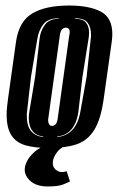

<svg xmlns="http://www.w3.org/2000/svg" viewBox="-20 -523 426 694"><path d="M157 12Q107 12 73 2.5Q39 -7 21.5 -33.5Q4 -60 4 -109Q4 -122 5.5 -136Q7 -150 9 -166L38 -373Q49 -447 97.5 -475Q146 -503 229 -503Q303 -503 344.5 -481Q386 -459 386 -400Q386 -394 385.5 -387.5Q385 -381 384 -373L355 -167Q345 -93 321 -54Q297 -15 257 -1.5Q217 12 157 12ZM136 -28V-30Q112 -32 98 -49Q84 -66 84 -97Q84 -110 87 -125L107 -245L123 -383Q126 -411 142 -433Q158 -455 192 -455V-457Q154 -457 137 -435.5Q120 -414 115 -383L92 -245L78 -122Q77 -117 77 -112.5Q77 -108 77 -103Q77 -66 93.5 -48Q110 -30 136 -28ZM187 -28Q218 -30 240.5 -52.5Q263 -75 271 -122L293 -245L308 -383Q309 -387 309 -390.5Q309 -394 309 -398Q309 -424 297 -440.5Q285 -457 251 -457V-455Q280 -455 291 -441Q302 -427 302 -405Q302 -400 301.5 -394.5Q301 -389 300 -383L278 -245L264 -125Q259 -80 238.5 -56Q218 -32 187 -30ZM168 -68Q176 -68 181.5 -74.5Q187 -81 189 -98L230 -393Q231 -398 231.5 -401Q232 -404 232 -407Q232 -413 230 -417Q226 -423 218 -423Q210 -423 204 -416.5Q198 -410 196 -393L155 -98Q154 -94 154 -87Q154 -80 157 -75Q160 -68 168 -68ZM153 151Q110 151 88 129.5Q66 108 70 83Q74 55 102 28.5Q130 2 172 -2L230 0Q202 7 187.5 25.5Q173 44 171 61Q169 79 180 89Q191 99 203 99Q210 99 214.5 97.5Q219 96 221 96L233 133Q227 136 209 143.5Q191 151 153 151Z"/></svg>

Font: Alumni Sans Inline One
Style: Italic
Weight: 400
Italic angle: -8°
Designer: Robert E. Leuschke
Foundry: Robert E. Leuschke
Version: Version 1.100; ttfautohint (v1.8.3)